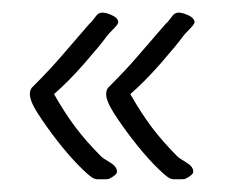

<svg xmlns="http://www.w3.org/2000/svg" viewBox="-20 -292 369 302"><path d="M256 -271Q262 -274 274 -269Q286 -264 286 -257Q286 -254 278 -246Q270 -238 268 -235Q257 -220 232.5 -192Q208 -164 185 -144Q202 -114 219 -91.5Q236 -69 259 -46Q262 -43 273 -36.5Q284 -30 284 -22Q284 -17 272 -11Q271 -10 263.5 -10Q256 -10 254 -10Q250 -10 246 -12Q238 -17 222 -33.5Q206 -50 189 -72Q172 -94 159.5 -113.5Q147 -133 147 -144Q147 -152 152 -156Q178 -182 196.5 -203.5Q215 -225 241 -255Q243 -256 248.5 -263.5Q254 -271 256 -271ZM136 -271Q142 -274 154 -269Q166 -264 166 -257Q166 -254 158 -246Q150 -238 148 -235Q137 -220 112.5 -192Q88 -164 65 -144Q82 -114 99 -91.5Q116 -69 139 -46Q142 -43 153 -36.5Q164 -30 164 -22Q164 -17 152 -11Q151 -10 143.5 -10Q136 -10 134 -10Q130 -10 126 -12Q118 -17 102 -33.5Q86 -50 69 -72Q52 -94 39.5 -113.5Q27 -133 27 -144Q27 -152 32 -156Q58 -182 76.5 -203.5Q95 -225 121 -255Q123 -256 128.5 -263.5Q134 -271 136 -271Z"/></svg>

Font: Ingrid Darling
Style: Regular
Weight: 400
Designer: Robert E. Leuschke
Foundry: Robert E. Leuschke
Version: Version 1.010; ttfautohint (v1.8.3)